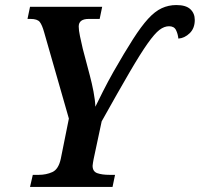

<svg xmlns="http://www.w3.org/2000/svg" viewBox="-20 -741 792 761"><path d="M99 0 110 -48H134Q163 -48 187.5 -59Q212 -70 221 -112L253 -271L155 -613Q147 -642 137.5 -654Q128 -666 101 -666H89L99 -714H385L375 -666H332Q292 -666 292 -636Q292 -621 297 -597.5Q302 -574 308 -548L336 -442Q344 -412 350.5 -378.5Q357 -345 358 -318Q368 -339 388 -378.5Q408 -418 430 -457Q474 -534 507 -585.5Q540 -637 567 -666.5Q594 -696 621 -708.5Q648 -721 679 -721Q717 -721 734.5 -704.5Q752 -688 752 -662Q752 -629 732 -609.5Q712 -590 687 -588Q685 -607 677.5 -622Q670 -637 650 -637Q631 -637 612 -622.5Q593 -608 565 -568.5Q537 -529 493.5 -454.5Q450 -380 383 -260L351 -110Q350 -104 348.5 -96Q347 -88 347 -84Q347 -61 366 -54.5Q385 -48 414 -48H436L426 0Z"/></svg>

Font: Noto Serif SemiCondensed SemiBold
Style: Italic
Weight: 600
Width: 4
Italic angle: -12°
Designer: Monotype Design Team
Foundry: Monotype Imaging Inc.
Version: Version 2.014; ttfautohint (v1.8.4.7-5d5b)